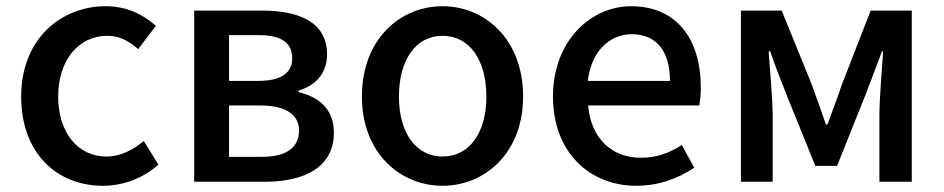

<svg xmlns="http://www.w3.org/2000/svg" viewBox="-20 -584 3035 617"><path d="M311 13C374 13 439 -10 489 -55L442 -131C409 -103 368 -81 322 -81C230 -81 167 -158 167 -274C167 -391 233 -469 325 -469C363 -469 394 -453 424 -426L481 -501C441 -536 390 -564 320 -564C175 -564 48 -458 48 -274C48 -92 162 13 311 13Z M604 0H832C959 0 1053 -47 1053 -158C1053 -235 1003 -273 939 -288V-293C998 -310 1031 -352 1031 -409C1031 -512 943 -550 822 -550H604ZM716 -324V-471H812C888 -471 919 -444 919 -397C919 -352 888 -324 808 -324ZM716 -80V-245H818C900 -245 941 -214 941 -165C941 -112 903 -80 822 -80Z M1402 13C1538 13 1661 -92 1661 -274C1661 -458 1538 -564 1402 -564C1266 -564 1143 -458 1143 -274C1143 -92 1266 13 1402 13ZM1402 -81C1316 -81 1262 -158 1262 -274C1262 -391 1316 -469 1402 -469C1489 -469 1543 -391 1543 -274C1543 -158 1489 -81 1402 -81Z M2025 13C2097 13 2160 -11 2211 -45L2171 -118C2131 -92 2089 -77 2040 -77C1945 -77 1879 -140 1870 -245H2227C2230 -258 2232 -281 2232 -303C2232 -459 2154 -564 2008 -564C1879 -564 1757 -453 1757 -274C1757 -93 1876 13 2025 13ZM1869 -324C1880 -421 1941 -474 2010 -474C2090 -474 2133 -419 2133 -324Z M2361 0H2463V-214C2463 -266 2454 -360 2450 -419H2455C2470 -375 2490 -324 2507 -281L2600 -51H2670L2762 -281C2778 -324 2798 -374 2814 -419H2818C2814 -360 2806 -266 2806 -214V0H2910V-550H2778L2686 -314C2671 -269 2654 -226 2639 -184H2634C2620 -226 2604 -269 2588 -314L2492 -550H2361Z"/></svg>

Font: Noto Sans CJK KR Medium
Style: Regular
Weight: 500
Designer: Ryoko NISHIZUKA (kana & ideographs); Paul D. Hunt (Latin, Greek & Cyrillic); Wenlong ZHANG (bopomofo); Sandoll Communica
Foundry: Adobe Systems Incorporated
Version: Version 1.004;PS 1.004;hotconv 1.0.82;makeotf.lib2.5.63406